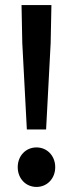

<svg xmlns="http://www.w3.org/2000/svg" viewBox="-20 -726 288 758"><path d="M65 -706 68 -556 86 -215H162L180 -556L183 -706ZM124 12C166 12 198 -21 198 -66C198 -111 166 -144 124 -144C82 -144 50 -111 50 -66C50 -21 82 12 124 12Z"/></svg>

Font: DAIFUKU Sans Semibold
Style: Regular
Weight: 600
Designer: Original font ‘Source Sans 3’ : Paul D. Hunt
Foundry: Daifuku
Version: Version 1.000